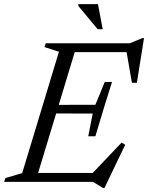

<svg xmlns="http://www.w3.org/2000/svg" viewBox="-38 -881 718 930"><path d="M247.5 -630.5 177.5 -653 183.5 -671.5H337L133.5 0H-18L-12 -18.5L69.5 -42.5ZM573.5 -638 595.5 -628.5H275.5L289.5 -671.5H591L652 -696.5H659.5L625 -480H601ZM461 29.5 412.5 0H84L98.5 -43.5H443L402 -33.5L551 -190.5L568.5 -180L468 29.5ZM424 -221H389.5L411 -331L185.5 -331.5L198 -373L424 -373.5L469.5 -484H504.5L463.5 -352.5ZM459.5 -739.5H435L341.5 -852V-861H436.5Z"/></svg>

Font: Newsreader 20pt
Style: Italic
Weight: 400
Italic angle: -17°
Version: Version 1.003